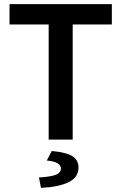

<svg xmlns="http://www.w3.org/2000/svg" viewBox="-20 -674 586 927"><path d="M215 0V-556H26V-654H520V-556H331V0ZM178 233 168 183Q229 179 251.5 169Q274 159 274 140Q274 107 206 101L230 55Q303 62 331 81Q359 100 359 135Q359 182 311.5 205.5Q264 229 178 233Z"/></svg>

Font: Source Sans Pro SemiBold
Style: Regular
Weight: 600
Designer: Paul D. Hunt
Foundry: Adobe Systems Incorporated
Version: Version 2.045;hotconv 1.0.109;makeotfexe 2.5.65596